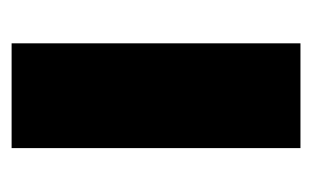

<svg xmlns="http://www.w3.org/2000/svg" viewBox="-126 -424 550 339"><g transform="rotate(90 149.5 -255.0)"><path d="M57 -510H242V0H57Z"/></g></svg>

Font: Saira Stencil One
Style: Regular
Weight: 400
Designer: Hector Gatti with collaboration of the Omnibus-Type team
Foundry: Omnibus-Type
Version: Version 1.004